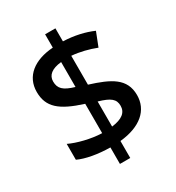

<svg xmlns="http://www.w3.org/2000/svg" viewBox="-193 -875 959 1048"><g transform="rotate(-30 286.0 -350.5)"><path d="M253 -46V58H318V-49C450 -62 522 -127 522 -221C522 -327 442 -365 318 -404V-586C369 -582 423 -568 469 -550L503 -637C450 -660 390 -674 318 -677V-759H253V-675C134 -667 56 -608 56 -509C56 -413 113 -365 253 -321V-136C184 -138 104 -159 56 -182V-82C103 -60 175 -47 253 -46ZM253 -584V-427C185 -447 162 -469 162 -514C162 -553 192 -578 253 -584ZM318 -140V-298C391 -277 415 -257 415 -215C415 -174 385 -148 318 -140Z"/></g></svg>

Font: Noto Sans Lisu Medium
Style: Regular
Weight: 500
Designer: Monotype Design Team. David Williams.
Foundry: Monotype Imaging Inc.
Version: Version 2.102